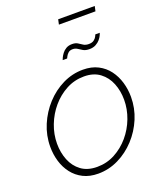

<svg xmlns="http://www.w3.org/2000/svg" viewBox="-194 -1221 1111 1342"><g transform="rotate(-20 362.0 -550.0)"><path d="M301 5Q237 5 189.5 -19Q142 -43 110.5 -84Q79 -125 63.5 -177Q48 -229 48 -286Q48 -370 80.5 -447Q113 -524 168.5 -584.5Q224 -645 295.5 -680Q367 -715 446 -715Q510 -715 557.5 -690.5Q605 -666 636 -624.5Q667 -583 682.5 -530.5Q698 -478 698 -422Q698 -338 666 -261.5Q634 -185 578.5 -125Q523 -65 451.5 -30Q380 5 301 5ZM310 -42Q381 -42 442 -74.5Q503 -107 549 -161Q595 -215 620.5 -282.5Q646 -350 646 -419Q646 -485 623.5 -541.5Q601 -598 554.5 -633Q508 -668 437 -668Q366 -668 305 -635.5Q244 -603 198 -549Q152 -495 126 -427.5Q100 -360 100 -290Q100 -224 122.5 -167.5Q145 -111 191.5 -76.5Q238 -42 310 -42ZM540 -834Q512 -834 494.5 -844Q477 -854 462.5 -864Q448 -874 428 -874Q407 -874 395 -863Q383 -852 377 -840Q371 -828 370 -826H337Q338 -830 344 -843Q350 -856 361.5 -871.5Q373 -887 391.5 -898Q410 -909 436 -909Q462 -909 477.5 -899Q493 -889 508.5 -879Q524 -869 548 -869Q573 -869 587 -880Q601 -891 606.5 -903Q612 -915 613 -917H646Q645 -913 639 -899.5Q633 -886 620.5 -871Q608 -856 588 -845Q568 -834 540 -834ZM397 -1068 405 -1105H677L669 -1068Z"/></g></svg>

Font: Raleway Light
Style: Italic
Weight: 300
Italic angle: -12°
Designer: Matt McInerney, Pablo Impallari, Rodrigo Fuenzalida
Foundry: Matt McInerney, Pablo Impallari, Rodrigo Fuenzalida
Version: Version 4.026